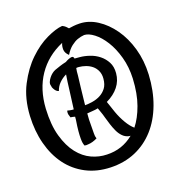

<svg xmlns="http://www.w3.org/2000/svg" viewBox="-86 -728 640 686"><g transform="rotate(-15 234.5 -385.0)"><path d="M458 -404.3Q460 -343.8 445.8 -292.5Q431.6 -241.2 403.3 -203.6Q375 -166 334 -144Q293 -122.1 241.2 -119.1Q189.5 -116.2 147.5 -133.8Q105.5 -151.4 75.7 -185.1Q45.9 -218.8 28.8 -266.6Q11.7 -314.5 9.8 -371.1Q7.8 -436.5 28.8 -487.3Q49.8 -538.1 80.6 -573.2Q111.3 -608.4 145.5 -628.4Q179.7 -648.4 204.1 -652.3Q211.9 -649.4 216.8 -645.5Q221.7 -641.6 225.6 -637.7Q233.4 -639.6 243.2 -641.6Q252.9 -643.6 266.6 -644.5Q300.8 -646.5 334 -628.9Q367.2 -611.3 394.5 -579.1Q421.9 -546.9 439 -502Q456.1 -457 458 -404.3ZM399.4 -405.3Q397.5 -449.2 383.8 -485.8Q370.1 -522.5 350.6 -548.3Q331.1 -574.2 309.6 -587.9Q288.1 -601.6 271.5 -600.6Q258.8 -598.6 246.1 -592.8Q235.4 -587.9 223.1 -576.7Q210.9 -565.4 201.2 -545.9Q187.5 -556.6 186 -569.8Q184.6 -583 188.5 -593.8Q129.9 -562.5 99.6 -508.3Q69.3 -454.1 71.3 -381.8Q73.2 -320.3 89.4 -278.3Q105.5 -236.3 129.4 -210.9Q153.3 -185.5 182.1 -175.3Q210.9 -165 240.2 -167Q297.9 -169.9 338.9 -210H333Q319.3 -211.9 309.1 -220.7Q298.8 -229.5 291.5 -242.2Q284.2 -254.9 278.3 -269Q272.5 -283.2 267.6 -295.9Q262.7 -309.6 258.3 -318.8Q253.9 -328.1 251 -335Q241.2 -332 231 -330.6Q220.7 -329.1 210 -327.1Q210 -314.5 210.4 -303.7Q210.9 -293 211.9 -284.2Q213.9 -261.7 214.4 -251.5Q214.8 -241.2 218.8 -232.4Q201.2 -221.7 185.5 -219.7Q177.7 -217.8 170.9 -218.8Q168 -224.6 166.5 -230.5Q165 -236.3 164.1 -247.1Q163.1 -257.8 163.1 -273.9Q163.1 -290 165 -316.4V-327.1Q155.3 -329.1 148.4 -329.1Q142.6 -340.8 142.6 -348.6Q142.6 -352.5 143.6 -355.5Q153.3 -353.5 159.2 -353.5H167Q168.9 -387.7 169.9 -422.4Q170.9 -457 172.9 -481.4Q158.2 -472.7 147.5 -460Q136.7 -447.3 132.8 -430.7Q127 -431.6 122.6 -435.5Q118.2 -439.5 115.2 -444.3Q111.3 -449.2 110.4 -456.1Q107.4 -462.9 109.9 -470.7Q112.3 -478.5 117.2 -485.8Q122.1 -493.2 127.9 -498.5Q133.8 -503.9 139.6 -506.8Q150.4 -511.7 160.6 -516.1Q170.9 -520.5 183.6 -524.4Q197.3 -534.2 208 -536.1Q214.8 -537.1 216.8 -528.3H236.3Q253.9 -528.3 273.4 -523.4Q293 -518.6 309.1 -507.8Q325.2 -497.1 335.9 -480.5Q346.7 -463.9 346.7 -439.5Q346.7 -411.1 331.5 -388.2Q316.4 -365.2 288.1 -348.6Q291 -341.8 295.9 -331.1Q300.8 -320.3 306.6 -306.6Q317.4 -283.2 331.1 -264.2Q344.7 -245.1 359.4 -234.4Q378.9 -263.7 390.1 -306.2Q401.4 -348.6 399.4 -405.3ZM297.9 -432.6Q297.9 -449.2 291 -461.4Q284.2 -473.6 273.4 -481Q262.7 -488.3 249.5 -491.7Q236.3 -495.1 223.6 -495.1Q217.8 -495.1 213.9 -494.1Q212.9 -488.3 212.9 -481.4Q212.9 -474.6 212.9 -466.8Q211.9 -449.2 211.4 -418.9Q210.9 -388.7 210 -357.4Q222.7 -358.4 238.3 -362.3Q253.9 -366.2 267.1 -374.5Q280.3 -382.8 289.1 -396.5Q297.9 -410.2 297.9 -432.6Z"/></g></svg>

Font: BKP Parklife Display
Style: Regular
Weight: 400
Designer: Font Diner, Inc.; LA MECHKY PLUS GmbH
Foundry: Font Diner, Inc.; LA MECHKY PLUS GmbH
Version: Version 1.007